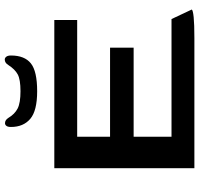

<svg xmlns="http://www.w3.org/2000/svg" viewBox="-35 -801 836 806"><g transform="rotate(-90 383.0 -398.0)"><path d="M80 -588H702V-492H212V-354H586V-255H212V-96H706L746 -11Q743 -6 714 -3Q685 0 626 0H80ZM253 -770Q253 -783 257.5 -789Q262 -795 269 -795Q282 -795 291 -781Q307 -754 330.5 -742Q354 -730 403 -730Q452 -730 473.5 -741.5Q495 -753 513 -781Q522 -796 536 -796Q543 -796 548 -789.5Q553 -783 553 -770Q553 -713 520 -686.5Q487 -660 403 -660Q321 -660 287 -689Q253 -718 253 -770Z"/></g></svg>

Font: Gold
Style: Regular
Weight: 400
Designer: jaiki
Version: Version 1.000